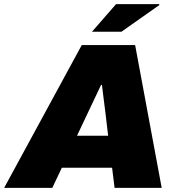

<svg xmlns="http://www.w3.org/2000/svg" viewBox="-57 -905 855 925"><path d="M386 -752H528L711 -881L710 -885H502ZM-37 0H195L241 -97H483L495 0H722L594 -688H337ZM314 -251 366 -361C387 -406 409 -451 430 -496H434C439 -451 446 -406 451 -361L464 -251Z"/></svg>

Font: Archivo Black
Style: Italic
Weight: 900
Italic angle: -10°
Designer: Hector Gatti
Foundry: Omnibus-Type
Version: Version 2.001